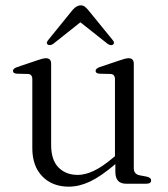

<svg xmlns="http://www.w3.org/2000/svg" viewBox="-20 -688 628 719"><path d="M101 -133V-391.5Q101 -410 85 -411L43.5 -412Q28.5 -413 28.5 -422.5Q28.5 -431.5 45 -437L117.5 -461.5Q141 -470 152 -470Q171.5 -470 171.5 -449.5V-145Q171.5 -89 199 -61Q226.5 -33 271.5 -33Q299 -33 331.2 -48.2Q363.5 -63.5 402.5 -96.5L410.5 -103V-391.5Q410.5 -410 394 -411L353 -412Q338 -413 338 -422.5Q338 -431.5 354 -437L427 -461.5Q450.5 -470 461.5 -470Q481 -470 481 -449.5V-58Q481 -36 503 -31.5L529.5 -26.5Q546 -22.5 546 -12.5Q546 0 527.5 0H452Q412 0 412 -44.5V-73.5Q358 -27.5 317.2 -8.2Q276.5 11 237.5 11Q176 11 138.5 -27.5Q101 -66 101 -133ZM179 -523.5Q167 -516 159 -521Q151 -527 160.5 -538L252.5 -651.5Q267.5 -668 281.5 -668Q290.5 -668 296.5 -663.8Q302.5 -659.5 309.5 -651.5L402 -538Q411 -527.5 403.5 -521Q395.5 -515.5 383.5 -523.5L281 -604.5Z"/></svg>

Font: Fraunces 9pt Light
Style: Regular
Weight: 300
Version: Version 1.000;[0bf87f6ff]